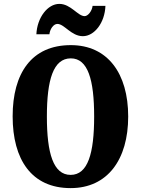

<svg xmlns="http://www.w3.org/2000/svg" viewBox="-20 -957 724 987"><path d="M406 -771C465 -771 519 -840 522 -927H456C453 -900 432 -874 415 -874C380 -874 344 -937 285 -937C225 -937 171 -867 167 -781H234C237 -808 255 -834 275 -834C311 -834 346 -771 406 -771ZM343 10C533 10 639 -137 639 -358C639 -580 533 -725 344 -725C142 -725 45 -580 45 -359C45 -137 142 10 343 10ZM343 -58C254 -58 221 -169 221 -358C221 -547 254 -657 344 -657C432 -657 464 -547 464 -358C464 -169 432 -58 343 -58Z"/></svg>

Font: Noto Serif Georgian ExtraCondensed Black
Style: Regular
Weight: 900
Width: 2
Designer: Monotype Design Team, Akaki Razmadze
Foundry: Google LLC
Version: Version 2.003